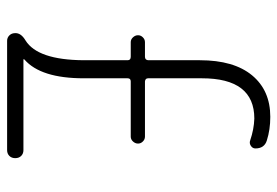

<svg xmlns="http://www.w3.org/2000/svg" viewBox="-140 -640 780 540"><g transform="rotate(90 250.0 -370.0)"><path d="M93.8 -51.8Q148.4 -85.9 149.4 -214.8V-338.9Q149.4 -347.7 139.6 -347.7H98.6Q90.8 -347.7 85 -354Q79.1 -360.4 79.1 -368.2Q79.1 -376 85 -381.8Q90.8 -387.7 98.6 -387.7H139.6Q148.4 -387.7 149.4 -396.5V-542Q149.4 -637.7 191.9 -689Q234.4 -740.2 308.6 -740.2Q344.7 -740.2 375 -730.5Q397.5 -723.6 397.5 -698.2Q397.5 -690.4 390.1 -685.5Q382.8 -680.7 375 -683.6Q343.8 -694.3 313.5 -695.3Q200.2 -695.3 200.2 -547.9V-396.5Q200.2 -388.7 209 -387.7H364.3Q372.1 -387.7 377.9 -381.8Q383.8 -376 383.8 -368.2Q383.8 -360.4 377.9 -354Q372.1 -347.7 364.3 -347.7H209Q200.2 -347.7 200.2 -338.9V-215.8Q200.2 -94.7 147.5 -48.8Q146.5 -47.9 146.5 -46.9Q146.5 -45.9 147.5 -45.9H402.3Q412.1 -45.9 418.5 -39.6Q424.8 -33.2 424.8 -22.9Q424.8 -12.7 418.5 -6.3Q412.1 0 402.3 0H94.7Q85.9 0 79.6 -6.3Q73.2 -12.7 73.2 -22.5Q72.3 -39.1 93.8 -51.8Z"/></g></svg>

Font: Rounded Mgen+ 2m light
Style: Regular
Weight: 200
Designer: [Source Han Sans]
Ryoko NISHIZUKA  (kana & ideographs); Paul D. Hunt (Latin, Greek & Cyrillic); Wenlong ZHANG  (bopomofo
Version: Version 1.059.20150602